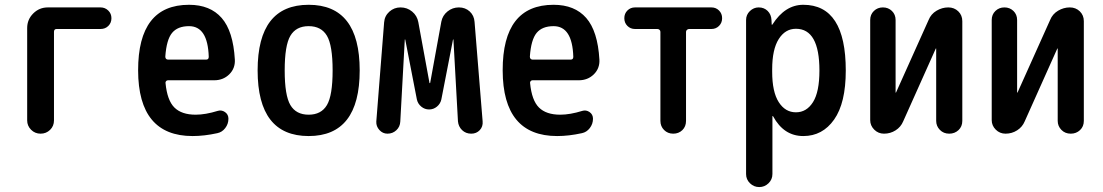

<svg xmlns="http://www.w3.org/2000/svg" viewBox="-20 -550 4540 790"><path d="M91.8 -54.7V-434.6Q91.8 -469.7 116.7 -494.6Q141.6 -519.5 176.8 -519.5H393.6Q412.1 -519.5 425.3 -506.8Q438.5 -494.1 438.5 -475.1Q438.5 -456.1 425.8 -443.4Q413.1 -430.7 393.6 -430.7H212.9Q202.1 -430.7 202.1 -418.9V-54.7Q202.1 -31.2 186 -15.6Q169.9 0 147 0Q124 0 107.9 -16.1Q91.8 -32.2 91.8 -54.7Z M757.8 -442.4Q710.9 -442.4 688 -414.6Q665 -386.7 660.2 -317.4Q660.2 -305.7 670.9 -304.7H828.1Q838.9 -304.7 838.9 -316.4Q835 -442.4 757.8 -442.4ZM772.5 9.8Q548.8 9.8 548.3 -260.3Q547.9 -530.3 757.8 -530.3Q844.7 -530.3 892.1 -476.1Q939.5 -421.9 946.3 -304.7Q948.2 -268.6 923.3 -244.1Q898.4 -219.7 861.3 -219.7H670.9Q666 -219.7 663.1 -215.8Q660.2 -211.9 661.1 -208Q668 -136.7 697.8 -107.4Q727.5 -78.1 785.2 -78.1Q825.2 -78.1 876 -93.8Q891.6 -98.6 905.8 -88.9Q919.9 -79.1 919.9 -61.5Q919.9 -40 906.7 -22.9Q893.6 -5.9 874 -2Q820.3 9.8 772.5 9.8Z M1325.2 -402.8Q1301.8 -442.4 1250 -442.4Q1198.2 -442.4 1174.8 -402.8Q1151.4 -363.3 1151.4 -260.3Q1151.4 -157.2 1174.8 -117.7Q1198.2 -78.1 1250 -78.1Q1301.8 -78.1 1325.2 -117.7Q1348.6 -157.2 1348.6 -260.3Q1348.6 -363.3 1325.2 -402.8ZM1460 -260.3Q1460 9.8 1250 9.8Q1040 9.8 1040 -260.3Q1040 -530.3 1250 -530.3Q1460 -530.3 1460 -260.3Z M1574.2 0Q1554.7 0 1541 -15.1Q1527.3 -30.3 1528.3 -49.8L1560.5 -458Q1562.5 -484.4 1582 -502Q1601.6 -519.5 1627.9 -519.5Q1655.3 -519.5 1675.8 -502.4Q1696.3 -485.4 1701.2 -459L1747.1 -209Q1747.1 -208 1748 -208Q1750 -208 1750 -209L1795.9 -460.9Q1800.8 -486.3 1821.3 -502.9Q1841.8 -519.5 1868.2 -519.5Q1894.5 -519.5 1912.6 -502.9Q1930.7 -486.3 1932.6 -460L1965.8 -50.8Q1967.8 -29.3 1954.1 -14.6Q1940.4 0 1918.9 0Q1896.5 0 1881.3 -14.6Q1866.2 -29.3 1864.3 -50.8L1845.7 -386.7Q1845.7 -387.7 1844.7 -387.7Q1843.8 -387.7 1843.8 -386.7L1795.9 -140.6Q1792 -123 1777.8 -111.3Q1763.7 -99.6 1745.6 -99.6Q1727.5 -99.6 1713.4 -111.3Q1699.2 -123 1695.3 -140.6L1647.5 -386.7Q1647.5 -387.7 1646.5 -387.7Q1645.5 -387.7 1645.5 -386.7L1627 -49.8Q1626 -28.3 1610.8 -14.2Q1595.7 0 1574.2 0Z M2257.8 -442.4Q2210.9 -442.4 2188 -414.6Q2165 -386.7 2160.2 -317.4Q2160.2 -305.7 2170.9 -304.7H2328.1Q2338.9 -304.7 2338.9 -316.4Q2335 -442.4 2257.8 -442.4ZM2272.5 9.8Q2048.8 9.8 2048.3 -260.3Q2047.9 -530.3 2257.8 -530.3Q2344.7 -530.3 2392.1 -476.1Q2439.5 -421.9 2446.3 -304.7Q2448.2 -268.6 2423.3 -244.1Q2398.4 -219.7 2361.3 -219.7H2170.9Q2166 -219.7 2163.1 -215.8Q2160.2 -211.9 2161.1 -208Q2168 -136.7 2197.8 -107.4Q2227.5 -78.1 2285.2 -78.1Q2325.2 -78.1 2376 -93.8Q2391.6 -98.6 2405.8 -88.9Q2419.9 -79.1 2419.9 -61.5Q2419.9 -40 2406.7 -22.9Q2393.6 -5.9 2374 -2Q2320.3 9.8 2272.5 9.8Z M2592.8 -430.7Q2574.2 -430.7 2561.5 -443.4Q2548.8 -456.1 2548.8 -475.1Q2548.8 -494.1 2561.5 -506.8Q2574.2 -519.5 2592.8 -519.5H2907.2Q2925.8 -519.5 2938.5 -506.8Q2951.2 -494.1 2951.2 -475.1Q2951.2 -456.1 2938.5 -443.4Q2925.8 -430.7 2907.2 -430.7H2815.4Q2810.5 -430.7 2806.6 -427.2Q2802.7 -423.8 2802.7 -418.9V-52.7Q2802.7 -29.3 2787.6 -14.6Q2772.5 0 2750 0Q2727.5 0 2712.4 -15.1Q2697.3 -30.3 2697.3 -52.7V-418.9Q2697.3 -423.8 2693.8 -427.2Q2690.4 -430.7 2684.6 -430.7Z M3157.2 -264.6V-254.9Q3157.2 -171.9 3184.1 -129.9Q3210.9 -87.9 3254.9 -87.9Q3298.8 -87.9 3325.2 -129.9Q3351.6 -171.9 3351.6 -259.8Q3351.6 -431.6 3254.9 -431.6Q3210.9 -431.6 3184.1 -389.2Q3157.2 -346.7 3157.2 -264.6ZM3049.8 166V-467.8Q3049.8 -489.3 3065.4 -504.4Q3081.1 -519.5 3101.6 -519.5Q3124 -519.5 3138.7 -504.9Q3153.3 -490.2 3154.3 -467.8L3155.3 -448.2H3156.2Q3158.2 -448.2 3158.2 -449.2Q3210 -530.3 3285.2 -530.3Q3460 -530.3 3460 -259.8Q3460 -126 3412.1 -58.1Q3364.3 9.8 3285.2 9.8Q3205.1 9.8 3161.1 -71.3Q3161.1 -72.3 3159.2 -72.3H3158.2V166Q3158.2 188.5 3142.1 204.1Q3126 219.7 3104 219.7Q3082 219.7 3065.9 204.1Q3049.8 188.5 3049.8 166Z M3617.2 0Q3593.8 0 3577.1 -16.6Q3560.5 -33.2 3560.5 -55.7V-467.8Q3560.5 -490.2 3575.7 -504.9Q3590.8 -519.5 3612.8 -519.5Q3634.8 -519.5 3649.9 -504.9Q3665 -490.2 3665 -467.8V-169.9Q3665 -168.9 3666 -168.9Q3667 -168.9 3667 -169.9L3800.8 -467.8Q3810.5 -492.2 3833.5 -505.9Q3856.4 -519.5 3881.8 -519.5Q3906.2 -519.5 3922.9 -503.4Q3939.5 -487.3 3939.5 -462.9V-52.7Q3939.5 -29.3 3923.8 -14.6Q3908.2 0 3885.7 0Q3862.3 0 3847.2 -15.6Q3832 -31.2 3832 -52.7V-349.6Q3832 -350.6 3831.1 -350.6Q3830.1 -350.6 3830.1 -349.6L3696.3 -50.8Q3686.5 -27.3 3665 -13.7Q3643.6 0 3617.2 0Z M4117.2 0Q4093.8 0 4077.1 -16.6Q4060.5 -33.2 4060.5 -55.7V-467.8Q4060.5 -490.2 4075.7 -504.9Q4090.8 -519.5 4112.8 -519.5Q4134.8 -519.5 4149.9 -504.9Q4165 -490.2 4165 -467.8V-169.9Q4165 -168.9 4166 -168.9Q4167 -168.9 4167 -169.9L4300.8 -467.8Q4310.5 -492.2 4333.5 -505.9Q4356.4 -519.5 4381.8 -519.5Q4406.2 -519.5 4422.9 -503.4Q4439.5 -487.3 4439.5 -462.9V-52.7Q4439.5 -29.3 4423.8 -14.6Q4408.2 0 4385.7 0Q4362.3 0 4347.2 -15.6Q4332 -31.2 4332 -52.7V-349.6Q4332 -350.6 4331.1 -350.6Q4330.1 -350.6 4330.1 -349.6L4196.3 -50.8Q4186.5 -27.3 4165 -13.7Q4143.6 0 4117.2 0Z"/></svg>

Font: Rounded-X Mgen+ 2m medium
Style: Regular
Weight: 500
Designer: [Source Han Sans]
Ryoko NISHIZUKA  (kana & ideographs); Paul D. Hunt (Latin, Greek & Cyrillic); Wenlong ZHANG  (bopomofo
Version: Version 1.059.20150602